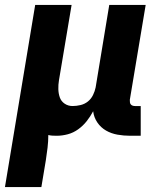

<svg xmlns="http://www.w3.org/2000/svg" viewBox="-35 -540 655 775"><path d="M-15 215 107 -520H254L203 -216Q200 -198 200.5 -180Q201 -162 206.5 -146.5Q212 -131 226 -121.5Q240 -112 258 -112Q274 -112 290.5 -116Q307 -120 320 -130.5Q333 -141 340.5 -156.5Q348 -172 351 -187L406 -520H553L489 -137Q489 -132 489.5 -127Q490 -122 493 -118.5Q496 -115 500.5 -113.5Q505 -112 510 -112H533V8H490Q464 8 439 3.5Q414 -1 393 -13Q372 -25 358 -45.5Q344 -66 341 -91Q330 -70 315 -51Q300 -32 280.5 -18Q261 -4 238.5 2Q216 8 194 8Q185 8 176.5 7.5Q168 7 160 5Q160 30 157 56Q154 82 150 107L132 215Z"/></svg>

Font: Iosevka Heavy Extended Oblique
Style: Regular
Weight: 900
Width: 7
Italic angle: -9°
Monospace: yes
Designer: Belleve Invis
Foundry: Belleve Invis
Version: Version 32.5.0; ttfautohint (v1.8.4)